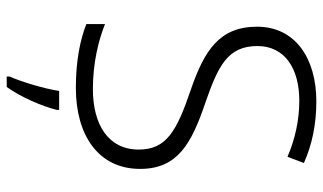

<svg xmlns="http://www.w3.org/2000/svg" viewBox="-220 -544 985 586"><g transform="rotate(90 273.0 -251.5)"><path d="M496 -186C496 -301 419 -343 292 -386C183 -424 121 -453 121 -544C121 -628 190 -672 288 -672C345 -672 403 -660 459 -636L478 -686C422 -711 360 -724 290 -724C159 -724 62 -660 62 -543C62 -428 135 -382 254 -341C380 -298 437 -267 437 -182C437 -89 361 -42 252 -42C173 -42 104 -59 54 -79V-22C100 -4 163 10 249 10C392 10 496 -58 496 -186ZM316 68V61H258C252 104 229 180 214 212V221H246C278 176 305 112 316 68Z"/></g></svg>

Font: Noto Sans Malayalam Light
Style: Regular
Weight: 300
Designer: Jelle Bosma - Monotype Design Team
Foundry: Monotype Imaging Inc.
Version: Version 2.104